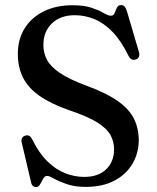

<svg xmlns="http://www.w3.org/2000/svg" viewBox="-20 -734 628 770"><path d="M324 15.5Q279.5 15.5 248 4.5Q216.5 -6.5 197 -17.5Q177.5 -28.5 169.5 -28.5Q161 -28.5 156.2 -21.8Q151.5 -15 147.2 -6.2Q143 2.5 138 9.2Q133 16 124.5 16Q116.5 16 111.2 11Q106 6 104 -5.5L66.5 -165Q65 -174 68.5 -180.5Q72 -187 81 -190Q90 -193 97 -189.2Q104 -185.5 109 -175.5Q136 -120.5 169.5 -87.5Q203 -54.5 240.8 -39.5Q278.5 -24.5 318 -24.5Q374 -24.5 405.5 -54.8Q437 -85 437.5 -134.5Q437.5 -165.5 423.5 -191.8Q409.5 -218 370.8 -242.5Q332 -267 257.5 -292Q183 -318 137.8 -350Q92.5 -382 72 -423.5Q51.5 -465 51.5 -518Q51.5 -576.5 79 -620.5Q106.5 -664.5 156 -688.8Q205.5 -713 270.5 -713Q317.5 -713 347.5 -702.8Q377.5 -692.5 395.5 -681.8Q413.5 -671 425 -671Q435.5 -671 439.5 -681.5Q443.5 -692 448.5 -702.8Q453.5 -713.5 465.5 -713.5Q474 -713.5 479.2 -708.2Q484.5 -703 489 -689L537.5 -524.5Q540.5 -514.5 537 -506.2Q533.5 -498 524.5 -495.5Q515.5 -492.5 508.2 -496Q501 -499.5 496 -509Q466 -570.5 431.2 -606.2Q396.5 -642 358.2 -657.5Q320 -673 280 -673Q222.5 -673 188.2 -640.2Q154 -607.5 154 -553.5Q154 -522 168.2 -494.5Q182.5 -467 220.5 -441.2Q258.5 -415.5 329 -389.5Q406.5 -361 452 -329Q497.5 -297 517 -258.2Q536.5 -219.5 536.5 -170.5Q536 -119.5 511.2 -77.2Q486.5 -35 439.2 -9.8Q392 15.5 324 15.5Z"/></svg>

Font: Fraunces 20pt
Style: Regular
Weight: 400
Version: Version 1.000;[b76b70a41]